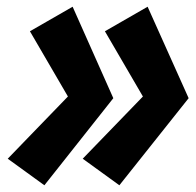

<svg xmlns="http://www.w3.org/2000/svg" viewBox="-20 -542 583 571"><path d="M182 -255 3 -70 112 9 317 -250 196 -522 69 -449ZM405 -255 226 -70 335 9 541 -250 419 -522 292 -449Z"/></svg>

Font: Jost* Black
Style: Italic
Weight: 900
Italic angle: -10°
Version: Version 3.7